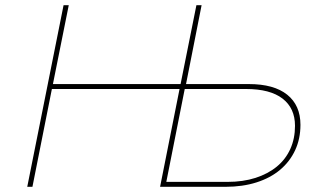

<svg xmlns="http://www.w3.org/2000/svg" viewBox="-20 -720 1234 740"><path d="M225 -700H245L184 -396H676L737 -700H757L697 -396H939Q1036 -396 1087 -355Q1138 -314 1138 -239Q1138 -185 1117.5 -141Q1097 -97 1059.5 -65.5Q1022 -34 968.5 -17Q915 0 849 0H597L672 -377H180L105 0H85ZM621 -19H857Q917 -19 965 -34.5Q1013 -50 1047 -78Q1081 -106 1099 -146Q1117 -186 1117 -235Q1117 -303 1069 -340Q1021 -377 928 -377H692Z"/></svg>

Font: Argentum Sans Thin
Style: Italic
Weight: 100
Italic angle: -11°
Designer: Julieta Ulanovsky (font), Cristiano Sobral (main changes and remaster)
Foundry: Julieta Ulanovsky (font), Cristiano Sobral (main changes and remaster)
Version: Version 2.007;June 15, 2022;FontCreator 14.0.0.2814 64-bit; 